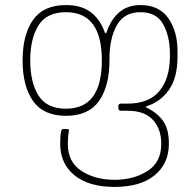

<svg xmlns="http://www.w3.org/2000/svg" viewBox="-20 -508 771 756"><path d="M217 58Q217 24 221 8Q223 0 229 0H244Q253 0 251 8Q247 32 247 58Q247 131 301.5 165.5Q356 200 431 200Q506 200 560.5 165.5Q615 131 615 58Q615 0 582 -36Q549 -72 482 -72H456Q446 -72 446 -82V-90Q446 -100 456 -100H482Q567 -100 608 -150Q649 -200 649 -286V-296Q649 -365 622.5 -412.5Q596 -460 533 -460Q469 -460 440 -408.5Q411 -357 411 -276V-270Q411 -169 370 -110.5Q329 -52 240 -52Q151 -52 110 -110.5Q69 -169 69 -270Q69 -371 110 -429.5Q151 -488 240 -488Q299 -488 336 -461Q373 -434 392 -382Q394 -377 396.5 -377Q399 -377 400 -382Q417 -432 450 -460Q483 -488 533 -488Q607 -488 643 -436Q679 -384 679 -306V-286Q679 -202 645.5 -154.5Q612 -107 558 -90Q550 -87 558 -84Q599 -64 622 -32Q645 0 645 58Q645 136 589 182Q533 228 431 228Q329 228 273 182Q217 136 217 58ZM240 -80Q381 -80 381 -270Q381 -460 240 -460Q164 -460 131.5 -408Q99 -356 99 -270Q99 -184 131.5 -132Q164 -80 240 -80Z"/></svg>

Font: Barlow GEO Thin
Style: Regular
Weight: 100
Designer: Jeremy Tribby
Foundry: Tribby Type
Version: Version 1.408